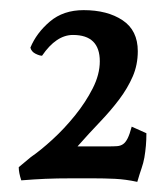

<svg xmlns="http://www.w3.org/2000/svg" viewBox="-20 -781 330 379"><path d="M124 -712Q91 -712 63 -671Q58 -671 50 -675Q42 -679 40 -687Q52 -716 78.5 -738.5Q105 -761 145 -761Q192 -761 222 -741Q252 -721 252 -680Q252 -653 242 -630Q232 -607 215.5 -585Q199 -563 177.5 -540.5Q156 -518 133 -492H193Q204 -492 211 -492.5Q218 -493 223 -496.5Q228 -500 232 -508Q236 -516 240 -531L269 -518Q269 -505 268 -493.5Q267 -482 265 -470Q263 -459 259.5 -449Q256 -439 251 -422Q228 -427 207 -428Q186 -429 162 -429H124Q91 -429 69 -428Q47 -427 22 -425Q17 -440 17 -451L41 -471Q60 -484 83.5 -505.5Q107 -527 128 -553Q149 -579 163 -606.5Q177 -634 177 -660Q177 -712 124 -712Z"/></svg>

Font: Lusitana
Style: Bold
Weight: 700
Designer: Ana Paula Megda
Foundry: Ana Paula Megda
Version: Version 1.000; ttfautohint (v1.1) -l 8 -r 50 -G 200 -x 14 -D